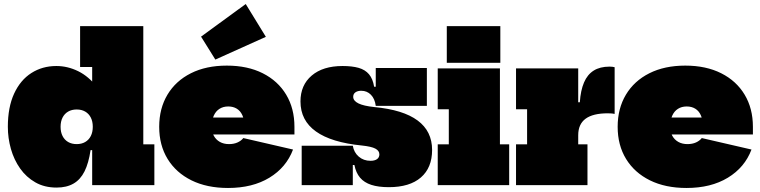

<svg xmlns="http://www.w3.org/2000/svg" viewBox="-20 -920 3775 954"><path d="M438 0V-231L441 -253V-331L438 -423V-587H378V-790H692V-203H747V0ZM260 -592Q316 -592 368.5 -566.2Q421 -540.5 464.5 -484.5Q508 -428.5 537 -338L441 -290Q441 -316.5 431.2 -335.8Q421.5 -355 403.5 -365.5Q385.5 -376 361 -376Q336.5 -376 318.5 -365.5Q300.5 -355 290.8 -335.8Q281 -316.5 281 -290Q281 -263.5 290.8 -244.2Q300.5 -225 318.5 -214.5Q336.5 -204 361 -204Q385.5 -204 403.5 -214.5Q421.5 -225 431.2 -244.2Q441 -263.5 441 -290L454 -174H430Q420.5 -109.5 400 -68.5Q379.5 -27.5 345.2 -7.8Q311 12 261 12Q201 12 155.8 -13.8Q110.5 -39.5 80 -82.8Q49.5 -126 34.2 -180Q19 -234 19 -290Q19 -387.5 50.2 -455Q81.5 -522.5 136 -557.2Q190.5 -592 260 -592Z M1113 14Q1008 14 931.2 -24Q854.5 -62 812.8 -130.2Q771 -198.5 771 -290Q771 -381 812 -449.5Q853 -518 928.5 -556Q1004 -594 1107 -594Q1210 -594 1285.5 -556Q1361 -518 1402 -449.5Q1443 -381 1443 -290Q1443 -280.5 1443 -271.2Q1443 -262 1443 -252H1193Q1194 -262.5 1194 -273.5Q1194 -284.5 1194 -295Q1194 -326 1184.2 -347.5Q1174.5 -369 1156.5 -380Q1138.5 -391 1114 -391Q1089 -391 1070.5 -379.2Q1052 -367.5 1042 -345Q1032 -322.5 1032 -290Q1032 -264.5 1042.5 -245.2Q1053 -226 1072.2 -215Q1091.5 -204 1118 -204Q1142 -204 1160.2 -212.2Q1178.5 -220.5 1189 -234L1436 -177Q1402.5 -88 1318.5 -37Q1234.5 14 1113 14ZM933 -252V-336H1239L1233 -252ZM1201 -900 1301 -737 1050 -624 979 -738Z M1912 10Q1860 10 1824.8 -1.5Q1789.5 -13 1769 -37.2Q1748.5 -61.5 1741 -100H1718L1733 -196Q1738.5 -162.5 1762.5 -141.8Q1786.5 -121 1821 -121Q1841.5 -121 1853.2 -129.2Q1865 -137.5 1865 -153Q1865 -171 1845.2 -181.5Q1825.5 -192 1778 -197Q1626.5 -212 1549.8 -266.8Q1473 -321.5 1473 -416Q1473 -497 1528.8 -544.5Q1584.5 -592 1682 -592Q1729.5 -592 1762 -582.8Q1794.5 -573.5 1813.5 -551Q1832.5 -528.5 1839 -489H1862L1847 -394Q1842.5 -429.5 1823 -449.2Q1803.5 -469 1775 -469Q1757 -469 1746 -461.2Q1735 -453.5 1735 -439Q1735 -419 1761 -406.2Q1787 -393.5 1840 -388Q1983.5 -374.5 2055.2 -321.2Q2127 -268 2127 -175Q2127 -86.5 2071.2 -38.2Q2015.5 10 1912 10ZM1479 0V-196H1733V0ZM1847 -394V-582H2101V-394Z M2464 -203H2510V0H2155V-203H2210V-377H2155V-580H2464ZM2200 -790H2466V-608H2200Z M2853 -203H2899V0H2544V-203H2599V-377H2544V-580H2853ZM3034 -354Q3028 -355.5 3020.5 -356.2Q3013 -357 3000 -357Q2926 -357 2889.5 -330Q2853 -303 2853 -248L2819 -412H2861Q2865 -471 2881.8 -510.2Q2898.5 -549.5 2929.8 -569.2Q2961 -589 3009 -589Q3016.5 -589 3022.8 -588.2Q3029 -587.5 3034 -586Z M3391 14Q3286 14 3209.2 -24Q3132.5 -62 3090.8 -130.2Q3049 -198.5 3049 -290Q3049 -381 3090 -449.5Q3131 -518 3206.5 -556Q3282 -594 3385 -594Q3488 -594 3563.5 -556Q3639 -518 3680 -449.5Q3721 -381 3721 -290Q3721 -280.5 3721 -271.2Q3721 -262 3721 -252H3471Q3472 -262.5 3472 -273.5Q3472 -284.5 3472 -295Q3472 -326 3462.2 -347.5Q3452.5 -369 3434.5 -380Q3416.5 -391 3392 -391Q3367 -391 3348.5 -379.2Q3330 -367.5 3320 -345Q3310 -322.5 3310 -290Q3310 -264.5 3320.5 -245.2Q3331 -226 3350.2 -215Q3369.5 -204 3396 -204Q3420 -204 3438.2 -212.2Q3456.5 -220.5 3467 -234L3714 -177Q3680.5 -88 3596.5 -37Q3512.5 14 3391 14ZM3211 -252V-336H3517L3511 -252Z"/></svg>

Font: Hepta Slab Black
Style: Regular
Weight: 900
Designer: Michael LaGattuta
Foundry: Michael LaGattuta
Version: Version 1.102